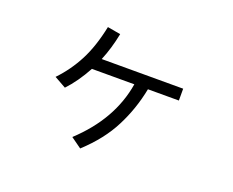

<svg xmlns="http://www.w3.org/2000/svg" viewBox="-105 -777 1211 997"><g transform="rotate(20 500.0 -279.0)"><path d="M168.9 -263.7Q230.5 -328.1 271.5 -407.2Q312.5 -486.3 335.9 -599.6Q360.4 -595.7 408.2 -586.9Q391.6 -502.9 362.3 -432.6Q512.7 -432.6 812.5 -432.6Q812.5 -416 812.5 -367.2Q769.5 -367.2 641.6 -367.2Q619.1 -252 567.4 -151.4Q516.6 -50.8 416 42Q396.5 28.3 357.4 0Q533.2 -163.1 566.4 -367.2Q488.3 -367.2 332 -367.2Q286.1 -283.2 233.4 -227.5Q211.9 -239.3 168.9 -263.7Z"/></g></svg>

Font: Gothic A1
Style: Regular
Weight: 400
Designer: HanYang I&C Co.,Ltd.
Version: Version 2.50